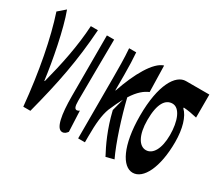

<svg xmlns="http://www.w3.org/2000/svg" viewBox="-112 -812 1190 1055"><g transform="rotate(30 483.0 -284.5)"><path d="M108 0H153C208 -211 239 -367 253 -569H208C201 -441 173 -307 140 -181H137C122 -298 87 -482 49 -583L4 -544C50 -406 88 -211 108 0Z M362 14C377 14 386 5 394 -6L388 -137C382 -132 376 -130 372 -130C360 -130 353 -141 353 -179C353 -269 355 -439 356 -569H310V-185C310 -66 325 14 362 14Z M456 -392V0H499V-35C499 -122 505 -176 521 -219C536 -254 550 -283 563 -307L543 -230C569 -122 607 -43 637 13L687 0C648 -82 604 -219 577 -330C609 -381 640 -405 669 -417L665 -583C607 -566 546 -459 503 -331H501V-427C501 -481 499 -532 496 -569H451C456 -508 456 -437 456 -392Z M809 14C876 14 928 -87 928 -249C928 -333 908 -400 874 -432V-437C904 -435 930 -430 960 -423V-569H812C747 -569 688 -474 688 -278C688 -89 744 14 809 14ZM735 -278C735 -384 767 -425 810 -425C857 -425 884 -355 884 -268C884 -180 853 -130 810 -130C767 -130 735 -183 735 -278Z"/></g></svg>

Font: 寒蝉无机体 CompactMedium
Style: Regular
Weight: 500
Width: 3
Designer: ChillTanhei {Warren2060}; 
Source Han Sans {Ryoko NISHIZUKA 西塚涼子 (kana, bopomofo & ideographs); Paul D. Hunt (Latin, Gre
Foundry: ChillType&Adobe
Version: Version 1.000;Glyphs 3.1.1 (3135)